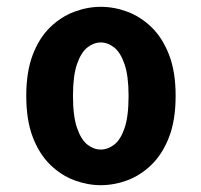

<svg xmlns="http://www.w3.org/2000/svg" viewBox="-20 -532 590 563"><path d="M275.5 11Q236.5 11 197.8 -3.5Q159 -18 127 -49.2Q95 -80.5 76 -130.2Q57 -180 57 -251Q57 -321.5 76 -371.2Q95 -421 127 -452Q159 -483 197.8 -497.5Q236.5 -512 275.5 -512Q315 -512 353.8 -497.5Q392.5 -483 424.5 -452Q456.5 -421 475.8 -371.2Q495 -321.5 495 -251Q495 -180 475.8 -130.2Q456.5 -80.5 424.5 -49.2Q392.5 -18 353.8 -3.5Q315 11 275.5 11ZM275.5 -93.5Q296 -93.5 314.8 -107.8Q333.5 -122 345.2 -156.2Q357 -190.5 357 -251Q357 -309.5 345.2 -343.8Q333.5 -378 314.8 -392.8Q296 -407.5 275.5 -407.5Q255 -407.5 236.2 -392.8Q217.5 -378 205.8 -344Q194 -310 194 -251Q194 -191 206 -156.5Q218 -122 236.5 -107.8Q255 -93.5 275.5 -93.5Z"/></svg>

Font: Trispace SemiCondensed SemiBold
Style: Regular
Weight: 600
Width: 4
Designer: Tyler Finck
Foundry: Etcetera Type Company
Version: Version 1.210; ttfautohint (v1.8.3)